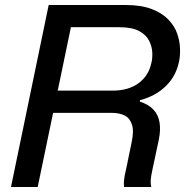

<svg xmlns="http://www.w3.org/2000/svg" viewBox="-20 -749 741 769"><path d="M24 0 175 -729H482Q545 -729 587 -713Q629 -697 654 -671Q679 -645 689.5 -615Q700 -585 701 -555Q702 -525 697 -502Q685 -444 644 -404Q603 -364 541 -348L540 -342Q575 -331 594.5 -310Q614 -289 619 -259Q624 -229 616 -189L591 -72Q584 -40 583.5 -25.5Q583 -11 586 0H477Q475 -12 477 -29.5Q479 -47 485 -71L507 -178Q517 -224 508.5 -250Q500 -276 479 -286.5Q458 -297 427 -297H181L199 -386H431Q494 -386 534.5 -415.5Q575 -445 586 -496Q591 -514 590 -538Q589 -562 577.5 -585.5Q566 -609 537.5 -624.5Q509 -640 458 -640H264L131 0Z"/></svg>

Font: Mona Sans ExtraLight Medium
Style: Italic
Weight: 500
Italic angle: -11.6951°
Version: Version 2.000